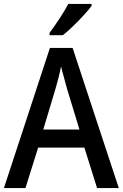

<svg xmlns="http://www.w3.org/2000/svg" viewBox="-20 -1054 627 981"><path d="M476 -93 411 -300H175L110 -93H0L235 -809H351L587 -93ZM322 -602Q317 -623 307 -657.5Q297 -692 292 -715Q287 -688 278.5 -655Q270 -622 264 -602L201 -392H386ZM448 -1024Q434 -1005 408 -976.5Q382 -948 353 -920Q324 -892 301 -874H233V-886Q257 -918 284 -959Q311 -1000 329 -1034H448Z"/></svg>

Font: Noto Sans Telugu UI SemiCondensed Medium
Style: Regular
Weight: 500
Width: 4
Designer: Jelle Bosma - Monotype Design Team
Foundry: Monotype Imaging Inc.
Version: Version 2.005; ttfautohint (v1.8.4.7-5d5b)